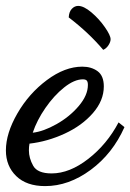

<svg xmlns="http://www.w3.org/2000/svg" viewBox="-37 -587 442 651"><path d="M-17 -77Q-17 -135 22 -202.5Q61 -270 122 -315.5Q183 -361 242 -361Q273 -361 294 -345.5Q315 -330 315 -294Q315 -246 278 -203.5Q241 -161 182.5 -134Q124 -107 63 -100Q61 -90 61 -77Q61 -51 75.5 -25Q90 1 138 1Q199 1 262.5 -48.5Q326 -98 365 -172L385 -156Q345 -66 270.5 -11Q196 44 116 44Q53 44 18 10Q-17 -24 -17 -77ZM261 -299Q261 -310 257 -314Q253 -318 244 -318Q215 -318 180.5 -290.5Q146 -263 117 -221Q88 -179 74 -137Q110 -141 154.5 -166Q199 -191 230 -227.5Q261 -264 261 -299ZM196 -528Q197 -547 206.5 -557Q216 -567 228 -567Q247 -567 273 -545Q299 -523 318.5 -495Q338 -467 338 -454Q338 -445 331 -434Q324 -423 313 -418Q264 -476 196 -528Z"/></svg>

Font: Dancing Script
Style: Bold
Weight: 700
Designer: Pablo Impallari
Foundry: Pablo Impallari
Version: Version 2.000